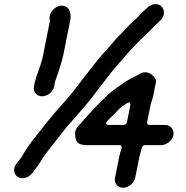

<svg xmlns="http://www.w3.org/2000/svg" viewBox="-20 -752 904 932"><path d="M184.3 -284.5C210.9 -284.5 237.7 -306.8 243 -333L247.6 -356C248.2 -359.3 247.8 -358.8 250.9 -365.6L255.4 -379.5C257.1 -384.9 259.9 -390.4 261.5 -395.5C268.9 -419.2 282.4 -460.4 287.3 -485L321.5 -656C324.3 -670.1 322.6 -683.9 318.8 -696.5C313.2 -716.5 288.4 -733.5 257.8 -719.4C236.8 -709.6 214.8 -682.3 222 -654.2C222.3 -652.7 222.4 -650.8 222.1 -649L186.3 -470C186.3 -469.7 186.1 -469.1 186 -468.8L177 -438.5L167.3 -410.3C160.8 -390.2 155.5 -378.4 149.9 -357.6L145 -333C139.7 -306.8 157.7 -284.5 184.3 -284.5ZM596 -158C594.7 -151.2 587.9 -145.5 581 -145.5H508C483.8 -145.5 501.5 -164.9 501.5 -164.9C514.5 -179.9 540.8 -203.3 550.4 -214.8C559.9 -225.8 575.1 -236.7 582.5 -241.8L594.1 -249.8C616.5 -265.2 612.4 -240 612.4 -240ZM557.5 15 538.3 111C533.1 137.1 551.1 159.5 577.2 159.5C603.4 159.5 631.2 136.8 636.3 111L655.5 15C656.7 9.2 658.5 2.1 660.7 -5.9L668.7 -35.8C670.2 -41.5 676.6 -47.5 683.5 -47.5H762.5C788.7 -47.5 816.5 -70.2 821.7 -96C826.8 -121.9 808 -145.5 782 -145.5H704C698.7 -145.5 692.5 -150.4 694 -158L711.8 -247C711.9 -247.4 712.1 -248.1 712.2 -248.5L717.5 -264.7C720.4 -273.1 722.7 -281.4 724.6 -291L737 -353C738.4 -360.1 736.2 -369.2 726.4 -380.3C708.7 -400.4 682 -410.1 655 -391.3C654.6 -391 653.9 -390.6 653.3 -390.3C633.5 -379.6 604.7 -365.7 588.3 -354.9C575 -346.5 566.9 -339.1 552.3 -330C537.7 -320.1 521.9 -307.8 507 -295.3C490.3 -280.6 482.7 -269.9 463.8 -252.7C437.3 -227.8 420.6 -205.5 393.5 -178.4C383 -167.1 375.4 -155 364.3 -144.7C349.3 -130.9 342.7 -114.8 345 -92.6C348.6 -57 362.7 -47.5 408.5 -47.5H560.5C571.2 -47.5 571.7 -38.8 570.1 -33.6C565.8 -19.7 560.4 0.7 557.5 15ZM101.6 111.4C115.9 107.9 126.3 101.2 136.2 89C151 68 165.1 53.1 178.2 30.5C191 8.6 206.6 -12.9 223.8 -33.3C233.5 -46.6 244.4 -60.6 257.5 -76.4C281.5 -107.7 304.3 -137.9 333.5 -169.1C367.6 -209.7 389.3 -231.2 424.2 -276.1C456.1 -319 485.9 -355.1 514.7 -394C540.3 -427.4 558.8 -444.8 583.1 -473.8C615.6 -512.2 654.1 -552.8 689.3 -585.2L713.6 -608.6C726.6 -623 743 -638.4 756.6 -651.2C793.8 -685.2 772.4 -734.3 732.4 -732C707.3 -730.6 693.7 -713.1 669.4 -690.8C657.4 -679 644.5 -663.6 627.7 -649.4C601.6 -625.5 575.5 -596.3 547.3 -567.5C525.3 -543.4 503.4 -516.3 479.2 -490.8C453.4 -460.9 425 -423.8 397.4 -388.7C373 -357.6 332.3 -302.2 305.5 -271.8C263 -226 220.6 -175.2 181.9 -125.7C150.3 -85.8 118.5 -48.2 93.9 -5.1C74.7 32.2 46.2 45.6 48.7 76.6C50.6 99.8 69.8 119.3 101.6 111.4Z"/></svg>

Font: Smoothie
Style: LightIt
Weight: 400
Foundry: Cannot Into Space Fonts
Version: Version 0.8